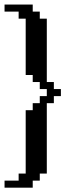

<svg xmlns="http://www.w3.org/2000/svg" viewBox="-30 -739 326 852"><path d="M-9.8 93.8V62.5H52.7V31.2H84V-250H115.2V-281.2H146.5V-312.5H177.7V-343.8H146.5V-375H115.2V-406.2H84V-656.2H52.7V-687.5H-9.8V-718.8H115.2V-687.5H146.5V-656.2H177.7V-375H209V-343.8H240.2V-312.5H209V-281.2H177.7V31.2H146.5V62.5H115.2V93.8Z"/></svg>

Font: Terminal Grotesque
Style: Regular
Weight: 400
Designer: Raphaël Bastide
Foundry: http://raphaelbastide.com
Version: Version 1.0